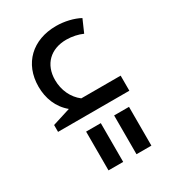

<svg xmlns="http://www.w3.org/2000/svg" viewBox="-166 -500 761 849"><g transform="rotate(-30 214.5 -75.5)"><path d="M191 -77C153 -106 131 -153 131 -205C131 -285 183 -335 263 -335C293 -335 323 -328 345 -318L373 -382C342 -399 297 -410 254 -410C134 -410 53 -334 53 -216C53 -157 74 -102 120 -64L28 -35V0H392V-77ZM136 259H211V61H136ZM279 259H355V61H279Z"/></g></svg>

Font: Hejaz
Style: Regular
Weight: 400
Designer: Bandar Raffah (Arabic) and Santiago Orozco (Latin)
Foundry: Caramella and Typemade
Version: Version 1.010;hotconv 1.0.109;makeotfexe 2.5.65596